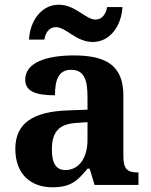

<svg xmlns="http://www.w3.org/2000/svg" viewBox="-20 -784 640 814"><path d="M374 -606C445 -606 495 -673 499 -754H434C430 -727 414 -701 385 -701C343 -701 300 -764 229 -764C157 -764 107 -697 103 -616H168C172 -643 187 -669 217 -669C260 -669 302 -606 374 -606ZM202 10C278 10 307 -15 351 -69H360L381 0H567V-53H563C518 -53 503 -69 503 -124V-379C503 -504 433 -549 293 -549C180 -549 87 -520 87 -447C87 -398 128 -380 213 -380C213 -448 230 -488 281 -488C336 -488 351 -447 351 -374V-319L269 -316C119 -311 45 -261 45 -153C45 -42 114 10 202 10ZM257 -63C218 -63 200 -92 200 -149C200 -221 226 -259 306 -263L351 -266V-191C351 -113 314 -63 257 -63Z"/></svg>

Font: Noto Serif Georgian Bold
Style: Regular
Weight: 700
Designer: Monotype Design Team, Akaki Razmadze
Foundry: Google LLC
Version: Version 2.003